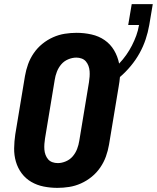

<svg xmlns="http://www.w3.org/2000/svg" viewBox="-20 -902 760 930"><path d="M258 8Q224 8 191.5 1.5Q159 -5 131.5 -21Q104 -37 85 -62.5Q66 -88 57 -119Q48 -150 48.5 -183.5Q49 -217 54 -251L101 -534Q106 -563 116 -591Q126 -619 143.5 -644.5Q161 -670 185 -689.5Q209 -709 237 -721.5Q265 -734 294 -738.5Q323 -743 351 -743Q388 -743 423.5 -735Q459 -727 487 -707.5Q515 -688 532.5 -658.5Q550 -629 557 -594Q576 -614 591.5 -636Q607 -658 619 -681.5Q631 -705 640 -729.5Q649 -754 653 -779L654 -781H601L618 -882H720L703 -781Q697 -746 685.5 -711.5Q674 -677 656 -644.5Q638 -612 613.5 -582.5Q589 -553 561 -529Q560 -518 558.5 -506.5Q557 -495 555 -484L508 -201Q503 -172 493 -144Q483 -116 465.5 -90.5Q448 -65 424 -45.5Q400 -26 372 -13.5Q344 -1 315 3.5Q286 8 258 8ZM260 -112Q279 -112 299 -120.5Q319 -129 332.5 -145Q346 -161 353.5 -180.5Q361 -200 364 -220L411 -504Q413 -517 414 -530.5Q415 -544 414 -557.5Q413 -571 408.5 -583Q404 -595 396 -604.5Q388 -614 375.5 -618.5Q363 -623 350 -623Q330 -623 310 -614.5Q290 -606 276.5 -590Q263 -574 255.5 -554.5Q248 -535 245 -515L198 -231Q196 -218 195 -204.5Q194 -191 195 -177.5Q196 -164 200.5 -152Q205 -140 213 -130.5Q221 -121 233.5 -116.5Q246 -112 260 -112Z"/></svg>

Font: Iosevka SS04 Heavy Extended
Style: Italic
Weight: 900
Width: 7
Italic angle: -9°
Monospace: yes
Designer: Belleve Invis
Foundry: Belleve Invis
Version: Version 19.0.0; ttfautohint (v1.8.4)